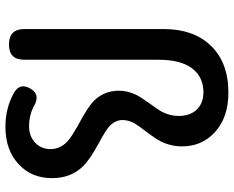

<svg xmlns="http://www.w3.org/2000/svg" viewBox="-97 -751 861 707"><g transform="rotate(90 333.5 -397.5)"><path d="M447 13Q377 13 321 -19Q285 -40 305 -77Q328 -119 374 -90Q407 -74 444 -74Q483 -74 507 -98Q529 -120 529 -153Q529 -189 500 -216Q482 -232 433 -259Q375 -290 352 -312Q314 -350 314 -405Q314 -437 329 -468Q338 -486 361 -518Q384 -549 393 -566Q407 -595 407 -625Q407 -665 385 -690Q361 -716 320 -716Q263 -716 231.5 -674Q200 -632 200 -552V-56Q200 0 144 0Q87 0 87 -56V-285V-570Q87 -679 147 -742Q209 -808 321 -808Q414 -808 468 -757Q519 -710 519 -637Q519 -596 501 -560Q490 -538 463 -503Q442 -476 434 -462Q422 -440 422 -418Q422 -390 447 -368Q462 -355 505 -332Q568 -298 593 -272Q636 -227 636 -159Q636 -84 586 -37Q534 13 447 13Z"/></g></svg>

Font: GenSenRounded JP M
Style: Regular
Weight: 500
Version: Version 1.501;PS 1;hotconv 16.6.51;makeotf.lib2.5.65220